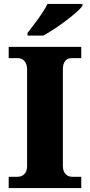

<svg xmlns="http://www.w3.org/2000/svg" viewBox="-20 -951 455 971"><path d="M119 -784V-771H199C266 -807 372 -886 397 -921V-931H220C199 -886 148 -822 119 -784ZM24 0H391V-57H344C320 -57 298 -75 298 -111V-599C298 -641 316 -657 344 -657H391V-714H24V-657H70C93 -657 117 -641 117 -600V-109C117 -73 93 -57 70 -57H24Z"/></svg>

Font: Noto Serif Malayalam ExtraBold
Style: Regular
Weight: 800
Designer: Indian type Foundry, Jelle Bosma, Monotype Design Team
Foundry: Monotype Imaging Inc.
Version: Version 2.104